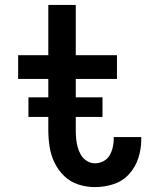

<svg xmlns="http://www.w3.org/2000/svg" viewBox="-20 -755 616 783"><path d="M367 8Q406 8 443 -4Q480 -16 506 -44.5Q532 -73 544 -110Q556 -147 556 -185Q556 -191 556 -196H444Q444 -193 444 -191Q444 -173 440 -155Q436 -137 427 -121.5Q418 -106 401.5 -97.5Q385 -89 367 -89Q350 -89 334.5 -98.5Q319 -108 310 -123.5Q301 -139 296.5 -156Q292 -173 290.5 -190.5Q289 -208 289 -226V-433H457V-530H289V-735H177V-530H54V-433H177V-226Q177 -192 182 -158Q187 -124 202 -92.5Q217 -61 242 -37Q267 -13 300 -2.5Q333 8 367 8ZM96 -278H398V-358H96Z"/></svg>

Font: Iosevka Sparkle Semibold
Style: Regular
Weight: 600
Designer: Belleve Invis
Foundry: Belleve Invis
Version: Version 4.5.0; ttfautohint (v1.8.3)